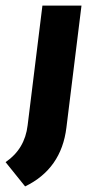

<svg xmlns="http://www.w3.org/2000/svg" viewBox="-40 -457 357 688"><path d="M59 -8 112 -437H252L198 0Q180 148 50 211L-20 124Q49 77 59 -8Z"/></svg>

Font: Josefin Sans
Style: Bold Italic
Weight: 700
Italic angle: -7°
Designer: Santiago Orozco
Foundry: Typemade
Version: Version 2.000